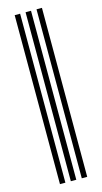

<svg xmlns="http://www.w3.org/2000/svg" viewBox="-124 -839 467 878"><g transform="rotate(-15 109.0 -400.0)"><path d="M147.8 0V-800H173.5V0ZM44.5 0V-800H70.2V0ZM96 0V-800H121.8V0Z"/></g></svg>

Font: Big Shoulders Inline Display Thin ExtraBold
Style: Regular
Weight: 800
Version: Version 2.002